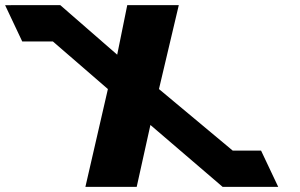

<svg xmlns="http://www.w3.org/2000/svg" viewBox="-269 -723 1156 741"><path d="M738.5 -141.9H629L344.5 -379.3L421 -703.1H222.1L183.3 -511.9L-36.3 -703.1H-226.7L-226.6 -703H-249.3L-183.2 -563H-64.9L147.4 -379.3L60.6 -1.9H258.6L311.5 -240.7L590.1 -1.9H591.7H796.7H804.7Z"/></svg>

Font: Hussar
Style: BdOpOblFive
Weight: 700
Foundry: Cannot Into Space Fonts
Version: Version 2.00